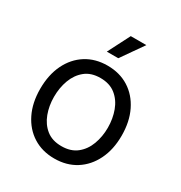

<svg xmlns="http://www.w3.org/2000/svg" viewBox="-177 -874 952 1011"><g transform="rotate(30 298.5 -368.0)"><path d="M297.9 11.7Q224.1 11.7 168.5 -23.4Q112.8 -58.6 81.8 -122.1Q50.8 -185.5 50.8 -269.5Q50.8 -355 81.8 -418.7Q112.8 -482.4 168.5 -517.6Q224.1 -552.7 297.9 -552.7Q372.1 -552.7 427.7 -517.6Q483.4 -482.4 514.6 -418.7Q545.9 -355 545.9 -269.5Q545.9 -185.5 514.6 -122.1Q483.4 -58.6 427.7 -23.4Q372.1 11.7 297.9 11.7ZM297.9 -63.5Q354.5 -63.5 390.6 -92.3Q426.8 -121.1 444.3 -168.2Q461.9 -215.3 461.9 -269.5Q461.9 -324.7 444.3 -372.1Q426.8 -419.4 390.6 -448.5Q354.5 -477.5 297.9 -477.5Q241.7 -477.5 205.8 -448.5Q169.9 -419.4 152.3 -372.1Q134.8 -324.7 134.8 -269.5Q134.8 -215.3 152.3 -168.2Q169.9 -121.1 205.8 -92.3Q241.7 -63.5 297.9 -63.5ZM256.8 -614.3 325.2 -748H419.9L326.2 -614.3Z"/></g></svg>

Font: Inter
Style: Regular
Weight: 400
Designer: Rasmus Andersson
Foundry: rsms
Version: Version 4.000;git-8c9346024